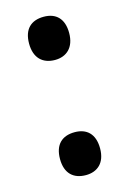

<svg xmlns="http://www.w3.org/2000/svg" viewBox="-93 -598 441 657"><g transform="rotate(-15 128.0 -269.5)"><path d="M57 -474C57 -423 85 -397 129 -397C169 -397 199 -422 199 -474C199 -525 172 -550 129 -550C84 -550 57 -525 57 -474ZM57 -65C57 -14 85 11 129 11C169 11 199 -13 199 -65C199 -117 171 -141 129 -141C84 -141 57 -116 57 -65Z"/></g></svg>

Font: Noto Sans Lao Condensed SemiBold
Style: Regular
Weight: 600
Width: 3
Designer: Monotype Design Team
Foundry: Monotype Imaging Inc.
Version: Version 2.003